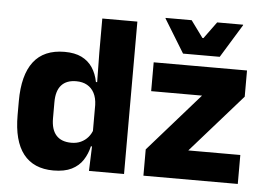

<svg xmlns="http://www.w3.org/2000/svg" viewBox="-50 -753 1141 829"><g transform="rotate(5 520.5 -338.0)"><path d="M209.5 11.5Q123.5 11.5 79.2 -45Q35 -101.5 35 -213V-273.5Q35 -387 79.5 -445Q124 -503 214 -503Q258 -503 287.5 -488.5Q317 -474 334.8 -447.5Q352.5 -421 359.5 -385H401L365 -286Q364 -316.5 353 -337.5Q342 -358.5 322.2 -369.8Q302.5 -381 274.5 -381Q232.5 -381 210.5 -356.5Q188.5 -332 188.5 -283V-212.5Q188.5 -164 210.8 -139.2Q233 -114.5 276.5 -114.5Q299.5 -114.5 317.8 -123Q336 -131.5 348.8 -146.5Q361.5 -161.5 367.5 -180.5L405 -106.5H362Q354.5 -73.5 337 -46.5Q319.5 -19.5 288.5 -4Q257.5 11.5 209.5 11.5ZM363 0 367.5 -124.5 365 -150.5V-349.5V-371L363 -513.5V-660.5H515V0ZM1008 -125.5V0H599V-114L821 -366.5H600.5V-491.5H1005V-378L782.5 -125.5ZM723.5 -540 635 -684.5V-687H748L801 -614.5H805.5L858.5 -687H971V-684.5L882.5 -540Z"/></g></svg>

Font: Anek Latin
Style: Bold
Weight: 700
Designer: Yesha Goshar
Foundry: Ek Type
Version: Version 1.003